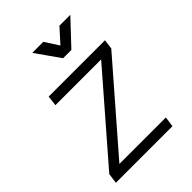

<svg xmlns="http://www.w3.org/2000/svg" viewBox="-205 -791 885 885"><g transform="rotate(-45 237.5 -349.0)"><path d="M19 -1 26 -51 373 -451H75L81 -501H448L442 -454L92 -51H395L388 -1ZM253 -579 170 -697H242L309 -593L254 -594L347 -697H418L307 -579Z"/></g></svg>

Font: Inclusive Sans Light
Style: Italic
Weight: 300
Italic angle: -7°
Designer: Olivia King
Foundry: Olivia King
Version: Version 2.004